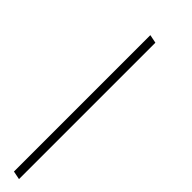

<svg xmlns="http://www.w3.org/2000/svg" viewBox="-46 -114 431 431"><g transform="rotate(-45 169.5 101.0)"><path d="M-85 111 -81 91H352L348 111Z"/></g></svg>

Font: Noto Serif Display SemiCondensed ExtraLight
Style: Italic
Weight: 200
Width: 4
Italic angle: -12°
Designer: Monotype Design Team
Foundry: Monotype Imaging Inc.
Version: Version 2.009